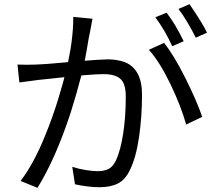

<svg xmlns="http://www.w3.org/2000/svg" viewBox="-20 -867 1040 922"><path d="M413 -717Q406 -688 397 -630Q394 -612 389.5 -589Q385 -566 379 -537L374 -517Q348 -417 320 -328Q247 -105 160 35L79 2Q145 -86 198 -219Q233 -305 259.5 -391Q286 -477 300 -540Q332 -673 332 -786L424 -777ZM951 -306 874 -269Q849 -358 798 -464Q747 -570 695 -628L768 -661Q815 -602 869.5 -493.5Q924 -385 951 -306ZM109 -556Q138 -556 154 -557Q193 -558 288 -567L356 -573Q466 -582 499 -582Q542 -582 581 -568Q662 -534 662 -412Q662 -306 647.5 -207.5Q633 -109 604 -51Q582 -4 546.5 14Q511 32 458 32Q404 32 340 18L327 -66Q357 -56 391.5 -50.5Q426 -45 449 -45Q480 -45 501 -55.5Q522 -66 537 -97Q559 -145 571.5 -225.5Q584 -306 584 -403Q584 -466 558 -488.5Q532 -511 478 -511Q414 -511 249 -492Q205 -487 163 -483Q94 -474 73 -471L64 -557Q80 -556 109 -556ZM862 -669 807 -645Q772 -722 726 -784L780 -806Q822 -752 862 -669ZM974 -710 920 -686Q904 -719 881 -758Q858 -797 837 -824L890 -847Q955 -752 974 -710Z"/></svg>

Font: Merged Yaku Han JP
Style: Regular
Weight: 400
Designer: Ryoko NISHIZUKA 西塚涼子 (kana, bopomofo & ideographs); Paul D. Hunt (Latin, Greek & Cyrillic); Sandoll Communications 산돌커뮤니
Foundry: Adobe
Version: Version 2.004